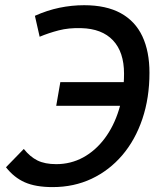

<svg xmlns="http://www.w3.org/2000/svg" viewBox="-20 -723 626 752"><path d="M186 9.8Q119.6 9.8 77.1 -9Q34.7 -27.8 3.4 -67.9L73.2 -139.6Q97.7 -108.9 126.7 -94.5Q155.8 -80.1 200.2 -80.1Q257.3 -80.1 305.7 -106.4Q354 -132.8 389.9 -180.7Q425.8 -228.5 445.8 -293.2Q465.8 -357.9 465.8 -434.6Q465.8 -519 422.6 -564.9Q379.4 -610.8 297.9 -612.8Q249 -614.3 209.7 -604Q170.4 -593.8 135.3 -579.1L116.7 -661.1Q164.6 -682.6 212.6 -692.6Q260.7 -702.6 309.6 -702.6Q396 -702.6 452.9 -671.4Q509.8 -640.1 537.6 -580.8Q565.4 -521.5 565.4 -438Q565.4 -339.4 537.6 -257.1Q509.8 -174.8 459 -115.2Q408.2 -55.7 338.9 -22.9Q269.5 9.8 186 9.8ZM200.2 -308.6 216.3 -401.4H523.4L507.3 -308.6Z"/></svg>

Font: Cascadia Code
Style: Italic
Weight: 400
Italic angle: -10°
Designer: Aaron Bell
Foundry: Saja Typeworks
Version: Version 2407.024